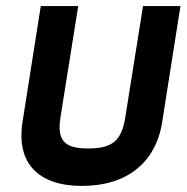

<svg xmlns="http://www.w3.org/2000/svg" viewBox="-20 -600 613 631"><path d="M54 -199C33 -64 105 11 250 11C395 11 492 -64 513 -199L573 -580H450L392 -216C380 -139 351 -112 270 -112C189 -112 167 -140 179 -216L237 -580H114Z"/></svg>

Font: Charger Sport
Style: UltObl
Weight: 1000
Designer: Jasper
Foundry: Cannot Into Space Fonts
Version: Version 1.1